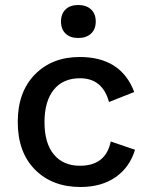

<svg xmlns="http://www.w3.org/2000/svg" viewBox="-20 -738 602 768"><path d="M242.5 -700.5Q261 -718 293 -718Q325 -718 344 -700.5Q363 -683 363 -652Q363 -621 344 -603.5Q325 -586 293 -586Q261 -586 242.5 -603.5Q224 -621 224 -652Q224 -683 242.5 -700.5ZM299 -510Q464 -510 517 -370L416 -330Q390 -425 300 -425Q232 -425 195 -379Q158 -333 158 -249Q158 -165 195.5 -120Q233 -75 300 -75Q403 -75 423 -172L520 -139Q499 -69 442.5 -29.5Q386 10 302 10Q189 10 120 -59.5Q51 -129 51 -250Q51 -370 119.5 -440Q188 -510 299 -510Z"/></svg>

Font: Elaine Sans Medium
Style: Regular
Weight: 500
Designer: Wei Huang
Foundry: Wei Huang
Version: Version 2.001;December 24, 2019;FontCreator 12.0.0.2547 64-b